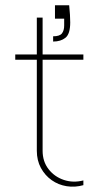

<svg xmlns="http://www.w3.org/2000/svg" viewBox="-20 -707 376 730"><path d="M243 -687Q245 -667 246 -651Q247 -635 247 -622Q247 -578 229 -563.5Q211 -549 182 -549V-569Q207 -569 215.5 -580Q224 -591 224 -610V-636H189V-687ZM120 -500V-640H142V-500H297V-480H142V-134Q142 -93 164.5 -64Q187 -35 222.5 -23Q258 -11 297 -21V-3Q265 6 233.5 1Q202 -4 176.5 -22Q151 -40 135.5 -68.5Q120 -97 120 -134V-480H38V-500Z"/></svg>

Font: Albert Sans Thin
Style: Regular
Weight: 250
Designer: Andreas Rasmussen
Foundry: a.Foundry
Version: Version 1.025